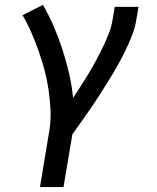

<svg xmlns="http://www.w3.org/2000/svg" viewBox="-20 -548 640 783"><path d="M143 215 181 -14Q188 -57 186 -99Q184 -141 178 -182Q172 -223 161.5 -262.5Q151 -302 137.5 -340Q124 -378 108 -415Q92 -452 72 -486L155 -528Q180 -485 199.5 -439.5Q219 -394 234.5 -346.5Q250 -299 261.5 -249.5Q273 -200 278 -149Q295 -174 311 -199.5Q327 -225 343 -251Q359 -277 373 -303.5Q387 -330 400 -357Q413 -384 424 -412Q435 -440 439 -468L448 -520H545L536 -468Q531 -436 519 -405Q507 -374 492.5 -344Q478 -314 461.5 -284.5Q445 -255 427 -226Q409 -197 391 -168.5Q373 -140 353.5 -111.5Q334 -83 314.5 -55.5Q295 -28 275 0L239 215Z"/></svg>

Font: Iosevka Aile Medium
Style: Italic
Weight: 500
Italic angle: -9°
Designer: Belleve Invis
Foundry: Belleve Invis
Version: Version 31.1.0; ttfautohint (v1.8.4)